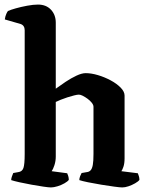

<svg xmlns="http://www.w3.org/2000/svg" viewBox="-20 -820 645 840"><path d="M203 0Q193 0 169.5 -3.5Q146 -7 118 -12Q90 -17 65.5 -22.5Q41 -28 29 -32Q29 -40 32.5 -49Q36 -58 38 -63L60 -67Q77 -69 82.5 -85Q88 -101 88 -146V-688Q88 -698 83.5 -705Q79 -712 70 -715L1 -735Q3 -749 7.5 -759Q12 -769 15 -772Q26 -777 49 -783.5Q72 -790 99 -795Q126 -800 146 -800Q182 -800 203 -777.5Q224 -755 224 -721V-432Q243 -446 267 -462Q291 -478 314.5 -489Q338 -500 355 -500Q379 -500 408 -491.5Q437 -483 464 -468.5Q491 -454 508 -436.5Q525 -419 525 -402V-127Q525 -105 520 -90.5Q515 -76 511 -71L583 -62Q585 -57 587.5 -49.5Q590 -42 590 -33Q585 -26 571 -18Q557 -10 542 -5Q527 0 515 0Q505 0 479.5 -3.5Q454 -7 423 -12Q392 -17 365.5 -22.5Q339 -28 327 -32Q327 -40 330.5 -49Q334 -58 337 -63L360 -67Q370 -68 376.5 -75Q383 -82 386 -98.5Q389 -115 389 -146V-353Q389 -361 381.5 -370.5Q374 -380 363 -388Q352 -396 342 -401Q332 -406 325 -406Q318 -406 304 -402.5Q290 -399 274.5 -394Q259 -389 245.5 -383.5Q232 -378 224 -374V-135Q224 -115 218 -97Q212 -79 206 -71L274 -62Q276 -58 278.5 -50Q281 -42 281 -33Q276 -26 262 -18Q248 -10 231.5 -5Q215 0 203 0Z"/></svg>

Font: Texturina Medium 12pt
Style: Bold
Weight: 700
Version: Version 1.002